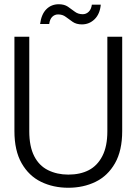

<svg xmlns="http://www.w3.org/2000/svg" viewBox="-20 -873 643 905"><path d="M302 12Q231 12 173.5 -16Q116 -44 82 -103.5Q48 -163 48 -255V-700H118V-254Q118 -183 141 -137.5Q164 -92 206.5 -71Q249 -50 302 -50Q358 -50 398.5 -71Q439 -92 462.5 -137.5Q486 -183 486 -254V-700H556V-255Q556 -163 522 -103.5Q488 -44 430.5 -16Q373 12 302 12ZM366 -758Q340 -758 322.5 -770Q305 -782 290 -793.5Q275 -805 254 -805Q238 -805 226.5 -794Q215 -783 212 -760H169Q175 -806 198.5 -829.5Q222 -853 257 -853Q283 -853 300 -841.5Q317 -830 332.5 -818Q348 -806 370 -806Q386 -806 398 -817.5Q410 -829 413 -851H455Q451 -807 426 -782.5Q401 -758 366 -758Z"/></svg>

Font: DM Sans 36pt Light
Style: Regular
Weight: 300
Designer: Colophon Foundry, Jonny Pinhorn
Foundry: Colophon Foundry
Version: Version 4.004;gftools[0.9.30]